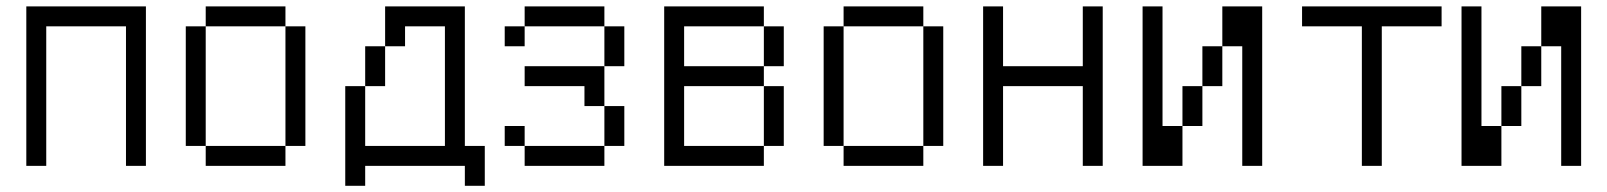

<svg xmlns="http://www.w3.org/2000/svg" viewBox="-20 -520 5040 602"><path d="M62.5 -500Q62.5 -500 62.5 0H125V-437.5H375V0H437.5Q437.5 0 437.5 -500Z M625 -62.5V0H875V-62.5ZM625 -62.5Q625 -62.5 625 -437.5H562.5Q562.5 -437.5 562.5 -62.5ZM875 -62.5H937.5Q937.5 -62.5 937.5 -437.5H875Q875 -437.5 875 -62.5ZM625 -437.5H875V-500H625Z M1437.5 0V62.5H1500Q1500 62.5 1500 -62.5H1437.5V-500H1187.5Q1187.5 -500 1187.5 -375H1125Q1125 -375 1125 -250H1062.5V62.5H1125V0ZM1125 -62.5V-250H1187.5Q1187.5 -250 1187.5 -375H1250V-437.5H1375Q1375 -437.5 1375 -62.5Z M1625 -62.5V0H1875V-62.5ZM1625 -62.5V-125H1562.5V-62.5ZM1875 -62.5H1937.5Q1937.5 -62.5 1937.5 -187.5H1875Q1875 -187.5 1875 -62.5ZM1875 -187.5Q1875 -187.5 1875 -312.5H1625V-250H1812.5V-187.5ZM1875 -312.5H1937.5Q1937.5 -312.5 1937.5 -437.5H1875Q1875 -437.5 1875 -312.5ZM1625 -437.5H1562.5V-375H1625ZM1625 -437.5H1875V-500H1625Z M2062.5 -500Q2062.5 -500 2062.5 0H2375V-62.5H2125V-250H2375V-62.5H2437.5V-250H2375V-312.5H2125Q2125 -312.5 2125 -437.5H2375Q2375 -437.5 2375 -312.5H2437.5Q2437.5 -312.5 2437.5 -437.5H2375V-500Z M2625 -62.5V0H2875V-62.5ZM2625 -62.5Q2625 -62.5 2625 -437.5H2562.5Q2562.5 -437.5 2562.5 -62.5ZM2875 -62.5H2937.5Q2937.5 -62.5 2937.5 -437.5H2875Q2875 -437.5 2875 -62.5ZM2625 -437.5H2875V-500H2625Z M3062.5 -500Q3062.5 -500 3062.5 0H3125Q3125 0 3125 -250H3375Q3375 -250 3375 0H3437.5Q3437.5 0 3437.5 -500H3375V-312.5H3125V-500Z M3562.5 -500Q3562.5 -500 3562.5 0H3687.5Q3687.5 0 3687.5 -125H3625Q3625 -125 3625 -500ZM3875 -375Q3875 -375 3875 0H3937.5Q3937.5 0 3937.5 -500H3812.5Q3812.5 -500 3812.5 -375H3750Q3750 -375 3750 -250H3687.5Q3687.5 -250 3687.5 -125H3750Q3750 -125 3750 -250H3812.5Q3812.5 -250 3812.5 -375Z M4500 -437.5V-500H4062.5V-437.5H4250V0H4312.5V-437.5Z M4562.5 -500Q4562.5 -500 4562.5 0H4687.5Q4687.5 0 4687.5 -125H4625Q4625 -125 4625 -500ZM4875 -375Q4875 -375 4875 0H4937.5Q4937.5 0 4937.5 -500H4812.5Q4812.5 -500 4812.5 -375H4750Q4750 -375 4750 -250H4687.5Q4687.5 -250 4687.5 -125H4750Q4750 -125 4750 -250H4812.5Q4812.5 -250 4812.5 -375Z"/></svg>

Font: Unifont
Style: Regular
Weight: 500
Version: Version 13.0.05